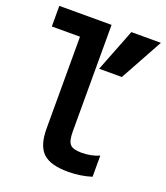

<svg xmlns="http://www.w3.org/2000/svg" viewBox="-136 -824 804 929"><g transform="rotate(20 266.0 -360.0)"><path d="M322 10Q231 10 192.5 -27Q154 -64 154 -151V-624H9V-730H278V-181Q278 -133 293 -116Q308 -99 351 -99Q377 -99 400 -103.5Q423 -108 443 -117V-8Q414 1 384 5.5Q354 10 322 10ZM411 -510H294L380 -730H532Z"/></g></svg>

Font: M PLUS Code Latin SemiBold
Style: Regular
Weight: 600
Designer: Coji Morishita
Foundry: UNDERFOREST DESIGN
Version: Version 1.002; ttfautohint (v1.8.3)